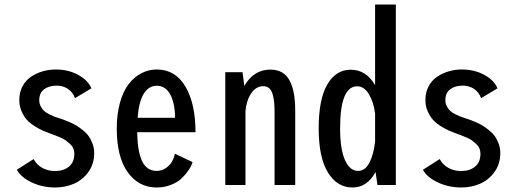

<svg xmlns="http://www.w3.org/2000/svg" viewBox="-20 -820 2290 851"><path d="M224.5 11Q169 11 121.2 -11.2Q73.5 -33.5 54.5 -67.5L129 -115Q142 -90 167.2 -76Q192.5 -62 224 -62Q262.5 -62 286 -81.8Q309.5 -101.5 309.5 -139Q309.5 -151.5 304.8 -162.5Q300 -173.5 290.2 -182.2Q280.5 -191 271.8 -197.5Q263 -204 248.5 -210.2Q234 -216.5 226.5 -219.2Q219 -222 205.5 -227Q185 -234.5 170 -241Q155 -247.5 133.8 -260.8Q112.5 -274 99 -289Q85.5 -304 75.5 -327Q65.5 -350 65.5 -377Q65.5 -410.5 79.5 -437Q93.5 -463.5 117 -479.5Q140.5 -495.5 168.8 -503.8Q197 -512 227.5 -512Q283 -512 326.8 -488Q370.5 -464 385 -428.5L312.5 -385Q302 -412.5 280.5 -426.5Q259 -440.5 230.5 -440.5Q197.5 -440.5 175.8 -424.5Q154 -408.5 154 -376Q154 -361.5 160.2 -349.2Q166.5 -337 174.8 -329.2Q183 -321.5 196.5 -314.5Q210 -307.5 217.8 -304.5Q225.5 -301.5 238 -297.5Q251.5 -293 260.8 -289.8Q270 -286.5 288.2 -278.8Q306.5 -271 319.5 -263Q332.5 -255 348.2 -242.2Q364 -229.5 373.8 -215.5Q383.5 -201.5 390.5 -182.2Q397.5 -163 397.5 -141.5Q397.5 -93.5 371.8 -57.8Q346 -22 307.5 -5.5Q269 11 224.5 11Z M833.5 -101.5Q828.5 -84.5 816.5 -66.5Q804.5 -48.5 785.8 -30.2Q767 -12 737.5 -0.5Q708 11 674 11Q595 11 546.2 -56.5Q497.5 -124 497.5 -250.5Q497.5 -314.5 511.8 -365.2Q526 -416 550.5 -447.5Q575 -479 606.8 -495.5Q638.5 -512 675 -512Q757 -512 801.8 -436.5Q846.5 -361 846.5 -234H588Q589.5 -147.5 610.2 -105Q631 -62.5 674 -62.5Q698 -62.5 716.2 -75.8Q734.5 -89 743 -104.8Q751.5 -120.5 755.5 -138.5ZM675 -440Q639.5 -440 617.5 -405Q595.5 -370 590 -298H756Q756 -324 752 -347.5Q748 -371 739 -392.5Q730 -414 713.5 -427Q697 -440 675 -440Z M978.5 0V-500H1055L1063 -439Q1104 -511.5 1178.5 -511.5Q1209 -511.5 1230.8 -498.5Q1252.5 -485.5 1265 -460.5Q1277.5 -435.5 1283 -403Q1288.5 -370.5 1288.5 -328V0H1197V-317Q1197 -344 1195.5 -362.8Q1194 -381.5 1189 -400.2Q1184 -419 1173.5 -428.5Q1163 -438 1147 -438Q1114.5 -438 1093.2 -406Q1072 -374 1068 -327.5V0Z M1734.5 0H1653L1644.5 -57.5Q1607.5 11 1542 11Q1474.5 11 1433.5 -55.5Q1392.5 -122 1392.5 -251Q1392.5 -380.5 1430.8 -445.8Q1469 -511 1534.5 -511Q1603 -511 1642.5 -442.5V-800H1734.5ZM1487.5 -251Q1487.5 -158.5 1509 -110.5Q1530.5 -62.5 1567 -62.5Q1599 -62.5 1617.8 -99.8Q1636.5 -137 1642.5 -192.5V-316.5Q1636.5 -366 1615.5 -401.8Q1594.5 -437.5 1563 -437.5Q1487.5 -437.5 1487.5 -251Z M2024.5 11Q1969 11 1921.2 -11.2Q1873.5 -33.5 1854.5 -67.5L1929 -115Q1942 -90 1967.2 -76Q1992.5 -62 2024 -62Q2062.5 -62 2086 -81.8Q2109.5 -101.5 2109.5 -139Q2109.5 -151.5 2104.8 -162.5Q2100 -173.5 2090.2 -182.2Q2080.5 -191 2071.8 -197.5Q2063 -204 2048.5 -210.2Q2034 -216.5 2026.5 -219.2Q2019 -222 2005.5 -227Q1985 -234.5 1970 -241Q1955 -247.5 1933.8 -260.8Q1912.5 -274 1899 -289Q1885.5 -304 1875.5 -327Q1865.5 -350 1865.5 -377Q1865.5 -410.5 1879.5 -437Q1893.5 -463.5 1917 -479.5Q1940.5 -495.5 1968.8 -503.8Q1997 -512 2027.5 -512Q2083 -512 2126.8 -488Q2170.5 -464 2185 -428.5L2112.5 -385Q2102 -412.5 2080.5 -426.5Q2059 -440.5 2030.5 -440.5Q1997.5 -440.5 1975.8 -424.5Q1954 -408.5 1954 -376Q1954 -361.5 1960.2 -349.2Q1966.5 -337 1974.8 -329.2Q1983 -321.5 1996.5 -314.5Q2010 -307.5 2017.8 -304.5Q2025.5 -301.5 2038 -297.5Q2051.5 -293 2060.8 -289.8Q2070 -286.5 2088.2 -278.8Q2106.5 -271 2119.5 -263Q2132.5 -255 2148.2 -242.2Q2164 -229.5 2173.8 -215.5Q2183.5 -201.5 2190.5 -182.2Q2197.5 -163 2197.5 -141.5Q2197.5 -93.5 2171.8 -57.8Q2146 -22 2107.5 -5.5Q2069 11 2024.5 11Z"/></svg>

Font: League Mono Condensed
Style: Regular
Weight: 400
Width: 1
Designer: Tyler Finck
Foundry: The League of Moveable Type / Tyler Finck
Version: Version 2.210